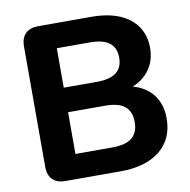

<svg xmlns="http://www.w3.org/2000/svg" viewBox="-79 -783 852 861"><g transform="rotate(-10 347.0 -352.5)"><path d="M150.8 0Q112.5 0 92.2 -20.2Q72 -40.5 72 -78.8V-626.2Q72 -664.5 92.2 -684.8Q112.5 -705 150.8 -705H392.5Q467.2 -705 519.8 -682.9Q572.2 -660.8 600 -619.8Q627.8 -578.8 627.8 -522.2Q627.8 -459 591.4 -415Q555 -371 492.2 -355.8V-371.2Q565.5 -359.2 605.8 -314.4Q646 -269.5 646 -198.2Q646 -104.8 581.4 -52.4Q516.8 0 403 0ZM215.5 -111.8H383.5Q445 -111.8 473.6 -135.5Q502.2 -159.2 502.2 -206.8Q502.2 -255 473.6 -278.4Q445 -301.8 383.5 -301.8H215.5ZM215.5 -413.5H366Q426 -413.5 454.9 -436Q483.8 -458.5 483.8 -503.5Q483.8 -548.5 454.9 -570.9Q426 -593.2 366 -593.2H215.5Z"/></g></svg>

Font: Nunito ExtraLight
Style: Regular
Weight: 200
Designer: Vernon Adams
Foundry: Vernon Adams
Version: Version 3.602;April 4, 2023;FontCreator 14.0.0.2856 64-bit